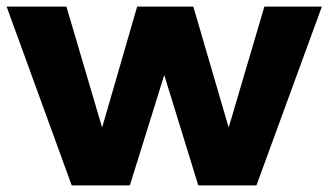

<svg xmlns="http://www.w3.org/2000/svg" viewBox="-25 -561 994 581"><path d="M-5 -541H176L284 -175L390 -541H560L667 -175L775 -541H949L751 0H575L472 -334L368 0H192Z"/></svg>

Font: Montserrat arm
Style: Bold
Weight: 700
Designer: Julieta Ulanovsky
Foundry: Julieta Ulanovsky
Version: Version 6.000;PS 006.000;hotconv 1.0.88;makeotf.lib2.5.64775